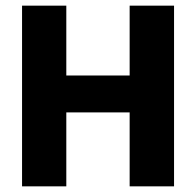

<svg xmlns="http://www.w3.org/2000/svg" viewBox="-20 -659 693 679"><path d="M214.5 0H58V-639H214.5ZM595.5 0H438.5V-639H595.5ZM148 -392H497.5V-261.5H148Z"/></svg>

Font: Anek Gujarati
Style: Bold
Weight: 700
Version: Version 1.003